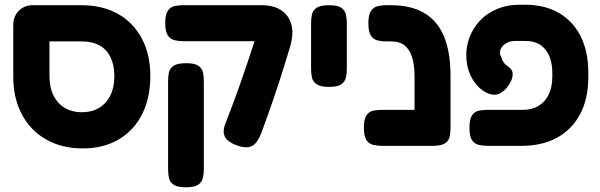

<svg xmlns="http://www.w3.org/2000/svg" viewBox="-20 -607 2536 811"><path d="M330 20Q242 20 175.5 -17.5Q109 -55 72.5 -123.5Q36 -192 36 -283V-501Q36 -538 59.5 -561.5Q83 -585 118 -585H323Q413 -585 478 -548.5Q543 -512 579 -444.5Q615 -377 615 -286Q615 -193 580 -124Q545 -55 480.5 -17.5Q416 20 330 20ZM326 -133Q389 -133 426 -174Q463 -215 463 -286Q463 -332 447 -365Q431 -398 400.5 -415Q370 -432 327 -432H189V-286Q189 -215 226 -174Q263 -133 326 -133Z M989 10Q945 -4 931.5 -26.5Q918 -49 932 -85Q947 -123 962.5 -164.5Q978 -206 993.5 -250Q1009 -294 1024 -338.5Q1039 -383 1053 -426.5Q1067 -470 1080 -511L1209 -422Q1198 -385 1186 -346Q1174 -307 1161 -266.5Q1148 -226 1134.5 -187Q1121 -148 1108 -111.5Q1095 -75 1083 -43Q1076 -25 1065.5 -9.5Q1055 6 1037.5 12.5Q1020 19 989 10ZM765 184Q729 184 713 173Q697 162 693.5 144Q690 126 690 107V-265Q690 -284 693.5 -301Q697 -318 713 -329Q729 -340 766 -340Q803 -340 818.5 -329Q834 -318 837.5 -300.5Q841 -283 841 -264V108Q841 127 837 144.5Q833 162 817.5 173Q802 184 765 184ZM1203 -404 1074 -433H1019H755Q736 -433 718 -437Q700 -441 689 -457Q678 -473 678 -509Q678 -546 689 -562Q700 -578 718 -581.5Q736 -585 754 -585H1084Q1138 -585 1170.5 -562Q1203 -539 1212 -498Q1221 -457 1203 -404Z M1369 -240Q1333 -240 1317 -251.5Q1301 -263 1297.5 -280Q1294 -297 1294 -316V-509Q1294 -528 1297.5 -545.5Q1301 -563 1317 -574Q1333 -585 1370 -585Q1407 -585 1422.5 -573.5Q1438 -562 1441.5 -544.5Q1445 -527 1445 -508V-315Q1445 -296 1441 -279Q1437 -262 1421.5 -251Q1406 -240 1369 -240Z M1807 9Q1772 9 1755.5 -1Q1739 -11 1735 -27.5Q1731 -44 1731 -61V-282Q1731 -334 1720 -367Q1709 -400 1688 -416Q1667 -432 1633 -432H1613Q1593 -432 1575.5 -436Q1558 -440 1547 -456Q1536 -472 1536 -508Q1536 -545 1547 -561Q1558 -577 1575.5 -581Q1593 -585 1612 -585H1631Q1716 -585 1772 -552Q1828 -519 1855.5 -453Q1883 -387 1883 -285V-68Q1883 -48 1879.5 -30.5Q1876 -13 1860 -2Q1844 9 1807 9ZM1595 9Q1575 9 1557 5Q1539 1 1528 -15Q1517 -31 1517 -67Q1517 -104 1528 -120Q1539 -136 1556.5 -139.5Q1574 -143 1594 -143H1816L1815 9Z M2039 9Q2020 9 2002.5 5Q1985 1 1974 -14.5Q1963 -30 1963 -67Q1963 -104 1974 -120Q1985 -136 2002.5 -139.5Q2020 -143 2040 -143H2189Q2227 -143 2254.5 -159.5Q2282 -176 2297.5 -207.5Q2313 -239 2313 -284V-297Q2313 -362 2283.5 -398Q2254 -434 2200 -434H2155Q2133 -434 2116.5 -423.5Q2100 -413 2094 -397.5Q2088 -382 2097 -367Q2101 -352 2108.5 -342Q2116 -332 2129 -324Q2145 -312 2145.5 -296Q2146 -280 2138 -263.5Q2130 -247 2119 -234.5Q2108 -222 2100 -218Q2081 -203 2056.5 -208Q2032 -213 2008.5 -233Q1985 -253 1969 -285.5Q1953 -318 1950 -358Q1947 -406 1962.5 -447.5Q1978 -489 2008 -520.5Q2038 -552 2080.5 -569.5Q2123 -587 2173 -587H2197Q2281 -587 2340.5 -552.5Q2400 -518 2432.5 -454Q2465 -390 2465 -300V-281Q2465 -190 2430.5 -125Q2396 -60 2333 -25.5Q2270 9 2184 9Z"/></svg>

Font: Fredoka Light SemiBold
Style: Regular
Weight: 600
Version: Version 2.001